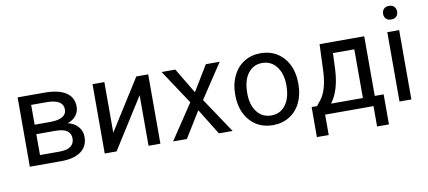

<svg xmlns="http://www.w3.org/2000/svg" viewBox="-76 -1003 3213 1441"><g transform="rotate(-10 1530.5 -283.0)"><path d="M76.7 0V-528.3H282.7Q388.2 -528.3 444.6 -491.5Q501 -454.6 501 -383.3Q501 -346.7 479 -317.1Q457 -287.6 414.1 -272Q461.9 -260.7 491 -228Q520 -195.3 520 -149.9Q520 -77.1 466.6 -38.6Q413.1 0 315.4 0ZM167 -231.9V-72.8H316.4Q373 -72.8 401.1 -93.8Q429.2 -114.7 429.2 -152.8Q429.2 -231.9 313 -231.9ZM167 -304.2H283.7Q410.6 -304.2 410.6 -378.4Q410.6 -452.6 290.5 -455.1H167Z M981.4 -528.3H1071.8V0H981.4V-385.3L737.8 0H647.5V-528.3H737.8V-142.6Z M1394 -335.4 1511.2 -528.3H1616.7L1443.8 -267.1L1622.1 0H1517.6L1395.5 -197.8L1273.4 0H1168.5L1346.7 -267.1L1173.8 -528.3H1278.3Z M1688.5 -269Q1688.5 -346.7 1719 -408.7Q1749.5 -470.7 1804 -504.4Q1858.4 -538.1 1928.2 -538.1Q2036.1 -538.1 2102.8 -463.4Q2169.4 -388.7 2169.4 -264.6V-258.3Q2169.4 -181.2 2139.9 -119.9Q2110.4 -58.6 2055.4 -24.4Q2000.5 9.8 1929.2 9.8Q1821.8 9.8 1755.1 -64.9Q1688.5 -139.6 1688.5 -262.7ZM1779.3 -258.3Q1779.3 -170.4 1820.1 -117.2Q1860.8 -64 1929.2 -64Q1998 -64 2038.6 -117.9Q2079.1 -171.9 2079.1 -269Q2079.1 -356 2037.8 -409.9Q1996.6 -463.9 1928.2 -463.9Q1861.3 -463.9 1820.3 -410.6Q1779.3 -357.4 1779.3 -258.3Z M2278.3 -73.7 2309.6 -112.3Q2362.3 -180.7 2369.6 -317.4L2377.9 -528.3H2718.3V-73.7H2786.1V155.3H2695.8V0H2327.1V155.3H2236.8L2237.3 -73.7ZM2385.3 -73.7H2627.9V-444.8H2465.3L2460 -318.8Q2451.7 -161.1 2385.3 -73.7Z M2984.4 0H2894V-528.3H2984.4ZM2886.7 -668.5Q2886.7 -690.4 2900.1 -705.6Q2913.6 -720.7 2939.9 -720.7Q2966.3 -720.7 2980 -705.6Q2993.7 -690.4 2993.7 -668.5Q2993.7 -646.5 2980 -631.8Q2966.3 -617.2 2939.9 -617.2Q2913.6 -617.2 2900.1 -631.8Q2886.7 -646.5 2886.7 -668.5Z"/></g></svg>

Font: Roboto
Style: Regular
Weight: 400
Designer: Google
Version: Version 2.001047; 2015